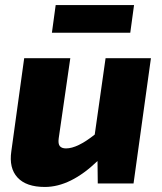

<svg xmlns="http://www.w3.org/2000/svg" viewBox="-20 -728 641 762"><path d="M497 -598H186L201 -708H512ZM579 -497 510 0H368L367 -89Q260 14 158 14Q84 14 49.5 -23.5Q15 -61 25 -128L76 -497H259L213 -179Q210 -157 217.5 -148Q225 -139 242 -139Q287 -139 356 -194L399 -497Z"/></svg>

Font: Exo 2.0 Extra Bold
Style: Italic
Weight: 800
Italic angle: -8°
Designer: Natanael Gama
Version: Version 1.001;PS 001.001;hotconv 1.0.70;makeotf.lib2.5.58329